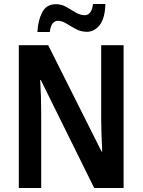

<svg xmlns="http://www.w3.org/2000/svg" viewBox="-20 -940 713 960"><path d="M598 0H451L184 -540H181Q186 -453 186 -378V0H74V-714H221L488 -182H491Q489 -224 487.5 -266.5Q486 -309 486 -341V-714H598ZM167 -780Q170 -838 191 -878.5Q212 -919 260 -919Q288 -919 312 -905Q336 -891 358.5 -877.5Q381 -864 405 -864Q419 -864 430 -876.5Q441 -889 445 -920H507Q505 -849 478.5 -815Q452 -781 414 -781Q385 -781 360 -794.5Q335 -808 312.5 -822Q290 -836 269 -836Q256 -836 244.5 -824.5Q233 -813 229 -780Z"/></svg>

Font: Noto Sans Hebrew Condensed SemiBold
Style: Regular
Weight: 600
Width: 3
Designer: Ben Nathan
Foundry: Google LLC
Version: Version 3.001; ttfautohint (v1.8.4.7-5d5b)